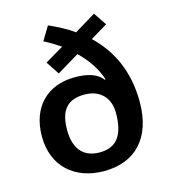

<svg xmlns="http://www.w3.org/2000/svg" viewBox="-114 -857 848 959"><g transform="rotate(-15 309.5 -378.0)"><path d="M223 -766 180 -695C209 -680 239 -662 264 -645L168 -588L213 -520L328 -589C374 -545 411 -493 431 -432L427 -430C401 -465 353 -481 285 -481C145 -481 50 -392 50 -237C50 -81 157 10 307 10C467 10 567 -91 567 -278C567 -438 509 -555 417 -643L505 -696L460 -763L350 -696C313 -723 269 -745 223 -766ZM309 -385C397 -385 438 -326 438 -257C438 -145 400 -86 309 -86C218 -86 180 -148 180 -235C180 -334 217 -385 309 -385Z"/></g></svg>

Font: Noto Sans Myanmar UI SemiBold
Style: Regular
Weight: 600
Designer: Monotype Design Team
Foundry: Monotype Imaging Inc.
Version: Version 2.103